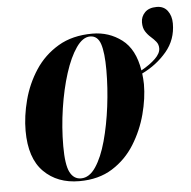

<svg xmlns="http://www.w3.org/2000/svg" viewBox="-48 -674 730 732"><g transform="rotate(-5 317.0 -308.0)"><path d="M227 10Q143 10 91 -42Q39 -94 39 -199Q39 -255 55 -316Q71 -377 105 -429Q139 -481 193.5 -513.5Q248 -546 325 -546Q388 -546 437 -509Q486 -472 499 -390Q533 -409 553.5 -429Q574 -449 574 -468Q574 -483 565.5 -493.5Q557 -504 545.5 -514Q534 -524 525.5 -537.5Q517 -551 517 -572Q517 -594 532.5 -610Q548 -626 578 -626Q605 -626 619.5 -606.5Q634 -587 634 -558Q634 -496 595.5 -450.5Q557 -405 501 -378Q502 -368 503 -358Q504 -348 504 -337Q504 -283 488 -222.5Q472 -162 439 -109Q406 -56 353.5 -23Q301 10 227 10ZM234 0Q266 0 290.5 -36.5Q315 -73 331.5 -133Q348 -193 357 -264Q366 -335 366 -403Q366 -470 355 -503Q344 -536 315 -536Q287 -536 262 -500Q237 -464 218 -404.5Q199 -345 188 -272.5Q177 -200 177 -128Q177 -57 191.5 -28.5Q206 0 234 0Z"/></g></svg>

Font: Noto Serif Display ExtraCondensed ExtraBold
Style: Italic
Weight: 800
Width: 2
Italic angle: -12°
Designer: Monotype Design Team
Foundry: Monotype Imaging Inc.
Version: Version 2.009